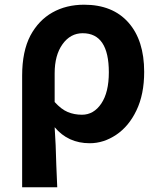

<svg xmlns="http://www.w3.org/2000/svg" viewBox="-20 -594 679 815"><path d="M109 -443Q144 -508 202.5 -541Q261 -574 337 -574Q458 -574 525 -498.5Q592 -423 592 -289Q592 -193 559 -125Q527 -58 473.5 -22Q420 14 361 14Q269 14 212 -54Q217 18 219 107L223 201H74V-273Q74 -376 109 -443ZM442 -287Q442 -453 331 -453Q279 -453 245.5 -406.5Q212 -360 212 -283V-161Q240 -130 267.5 -118.5Q295 -107 328 -107Q378 -107 410 -154.5Q442 -202 442 -287Z"/></svg>

Font: Merged Yaku Han JP
Style: Bold
Weight: 700
Designer: Ryoko NISHIZUKA 西塚涼子 (kana, bopomofo & ideographs); Paul D. Hunt (Latin, Greek & Cyrillic); Sandoll Communications 산돌커뮤니
Foundry: Adobe
Version: Version 2.004